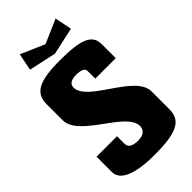

<svg xmlns="http://www.w3.org/2000/svg" viewBox="-280 -980 1061 1061"><g transform="rotate(-45 250.0 -450.0)"><path d="M95 -810 255 -775 415 -810 395 -910 255 -849 115 -910ZM475 -520V-630C475 -703 414 -730 250 -730C86 -730 25 -698 25 -610V-485C25 -355 305 -270 305 -160C305 -128 282 -110 240 -110C198 -110 175 -124 175 -150V-210H15V-90C15 -25 97 10 250 10C422 10 485 -22 485 -110V-250C485 -380 195 -460 195 -570C195 -596 216 -610 255 -610C294 -610 315 -600 315 -580V-520Z"/></g></svg>

Font: MikodacsPCS
Style: Regular
Weight: 900
Designer: gluk (gluksza@wp.pl)
Foundry: gluk (gluksza@wp.pl)
Version: Version 0.27